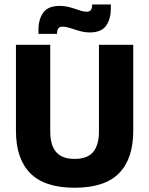

<svg xmlns="http://www.w3.org/2000/svg" viewBox="-20 -844 683 879"><path d="M321.5 15.5Q184.5 15.5 118.8 -50.8Q53 -117 53 -245V-639H210V-242Q210 -180 236.8 -148.2Q263.5 -116.5 321.5 -116.5Q380 -116.5 406.5 -148.2Q433 -180 433 -242V-639H590V-245Q590 -117 524.8 -50.8Q459.5 15.5 321.5 15.5ZM390.5 -695.5Q372 -695.5 355 -699.5Q338 -703.5 322.5 -708.8Q307 -714 293 -718Q279 -722 267 -722Q253 -722 247.2 -714.2Q241.5 -706.5 241 -691V-689H156V-707Q156 -755.5 178 -786.2Q200 -817 254 -817Q273 -817 290.2 -813Q307.5 -809 322.5 -803.8Q337.5 -798.5 351 -794.5Q364.5 -790.5 376.5 -790.5Q391 -790.5 396.2 -798.2Q401.5 -806 402 -821.5V-823.5H487.5V-807Q487.5 -757 465.8 -726.2Q444 -695.5 390.5 -695.5Z"/></svg>

Font: Anek Latin
Style: Bold
Weight: 700
Designer: Yesha Goshar
Foundry: Ek Type
Version: Version 1.003